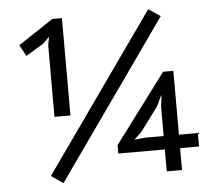

<svg xmlns="http://www.w3.org/2000/svg" viewBox="-52 -770 940 839"><g transform="rotate(-5 418.5 -350.5)"><path d="M53 0ZM628 -713 680 -678 193 12 141 -24ZM797 -96H714V0H647V-96H443V-133L669 -435H714V-155H797ZM647 -283 653 -332H651L629 -286L551 -181L518 -150L568 -155H647ZM179 -595 186 -631 158 -603 80 -556 53 -605 207 -707H249V-280H179Z"/></g></svg>

Font: PT Sans
Style: Regular
Weight: 400
Version: Version 2.003W OFL; ttfautohint (v1.6)